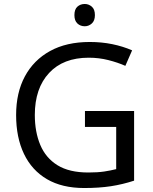

<svg xmlns="http://www.w3.org/2000/svg" viewBox="-20 -935 768 965"><path d="M407 -377H654V-27Q596 -8 537 1Q478 10 403 10Q292 10 216 -34.5Q140 -79 100.5 -161.5Q61 -244 61 -357Q61 -469 105 -551Q149 -633 231.5 -678.5Q314 -724 431 -724Q491 -724 544.5 -713Q598 -702 644 -682L610 -604Q572 -621 524.5 -633Q477 -645 426 -645Q298 -645 226.5 -568Q155 -491 155 -357Q155 -272 182.5 -206.5Q210 -141 269 -104.5Q328 -68 424 -68Q471 -68 504 -73Q537 -78 564 -85V-297H407ZM406 -915Q426 -915 441.5 -901.5Q457 -888 457 -859Q457 -831 441.5 -817Q426 -803 406 -803Q384 -803 369 -817Q354 -831 354 -859Q354 -888 369 -901.5Q384 -915 406 -915Z"/></svg>

Font: Noto Sans Living
Style: Regular
Weight: 400
Designer: Monotype Design Team
Foundry: Monotype Imaging Inc.
Version: Version 2.013; ttfautohint (v1.8.4.7-5d5b)